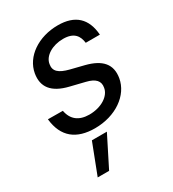

<svg xmlns="http://www.w3.org/2000/svg" viewBox="-190 -659 907 1004"><g transform="rotate(-30 263.0 -156.5)"><path d="M398.4 -400.2H483.7C476.2 -500.4 421.2 -552.6 317.1 -552.6C200.3 -552.6 103.7 -487.6 87.7 -394.5C74.9 -318.5 112.6 -267.8 209.9 -244.3L296.9 -223C350.1 -210.2 371.1 -186.1 364 -148.8C357.2 -103 301.5 -65.3 227.3 -65.3C165.1 -65.7 127.5 -94.8 116.8 -152L27 -152.7C38.7 -39.8 107.2 11.4 217.7 11.4C343 11.4 441.8 -58.2 457.7 -152.7C470.5 -230.1 430.4 -277.3 335.9 -301.1L256 -321C196 -336.3 171.5 -358.3 178.6 -398.1C185.4 -443.9 240.1 -477.3 305.4 -477.3C373.2 -477.3 393.1 -441.8 398.4 -400.2ZM100.5 240.8H169.4L261.7 57.5H171.2Z"/></g></svg>

Font: Margiela Sans Text
Style: Italic
Weight: 400
Italic angle: -9.39999°
Designer: Stefan Endress, Andreas Faust
Version: Version 1.100;FEAKit 1.0